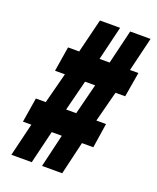

<svg xmlns="http://www.w3.org/2000/svg" viewBox="-132 -779 701 859"><g transform="rotate(20 218.5 -350.0)"><path d="M82 -420 101 -538H154L194 -700H290L251 -538H299L338 -700H435L396 -538H436L416 -420H370L332 -274H378L360 -157H306L269 0H173L210 -157H162L124 0H27L65 -157H25L44 -274H91L129 -420ZM225 -420 188 -274H236L273 -420Z"/></g></svg>

Font: Georama Condensed
Style: Bold Italic
Weight: 700
Width: 3
Italic angle: -9°
Designer: Jean-Baptiste Levee
Foundry: Production Type
Version: Version 1.000